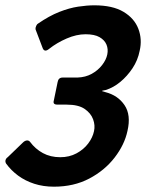

<svg xmlns="http://www.w3.org/2000/svg" viewBox="-23 -698 550 723"><path d="M180 5Q140 5 106 -6Q72 -17 45.5 -36.5Q19 -56 0 -82Q-4 -89 -2 -95.5Q0 -102 6 -106L63 -161Q70 -168 77.5 -169Q85 -170 90 -164Q110 -137 138.5 -121.5Q167 -106 204 -106Q238 -106 265 -120.5Q292 -135 309 -157.5Q326 -180 331 -204Q336 -226 327.5 -249Q319 -272 295.5 -288Q272 -304 228 -304Q219 -304 211 -304Q203 -304 192 -304Q185 -304 181 -307.5Q177 -311 180 -321L194 -389Q197 -406 213 -406Q223 -406 237.5 -406Q252 -406 269 -406Q299 -407 322.5 -420Q346 -433 361.5 -453Q377 -473 381 -493Q385 -513 378 -530Q371 -547 352 -558Q333 -569 299 -569Q265 -569 228 -553Q191 -537 162 -514Q145 -500 138 -516L111 -587Q110 -594 113.5 -601Q117 -608 120 -609Q162 -638 200 -653Q238 -668 271.5 -673Q305 -678 332 -678Q401 -678 442 -653.5Q483 -629 498 -589.5Q513 -550 503 -507Q496 -471 476 -441Q456 -411 430 -389.5Q404 -368 375 -359Q368 -358 364.5 -357Q361 -356 361 -355Q361 -355 374 -351Q421 -339 446 -302Q471 -265 457 -205Q446 -153 408.5 -104.5Q371 -56 313 -25.5Q255 5 180 5Z"/></svg>

Font: Glory Thin
Style: Bold Italic
Weight: 700
Italic angle: -12°
Version: Version 1.011